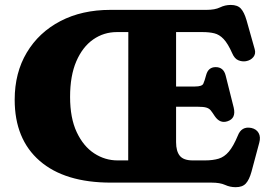

<svg xmlns="http://www.w3.org/2000/svg" viewBox="-20 -740 1100 778"><path d="M427.5 -700H816.5Q851 -700 871.5 -710Q892 -720 915 -720Q942.5 -720 956 -705.2Q969.5 -690.5 979 -658L1012 -541Q1017.5 -522.5 1006.8 -509Q996 -495.5 976.5 -492Q961 -489.5 945.8 -495.8Q930.5 -502 921 -524Q903.5 -563.5 886.2 -581.8Q869 -600 848.5 -605Q828 -610 801 -610H693.5V-389.5H770Q798.5 -389.5 803.8 -400.8Q809 -412 815.5 -436.5Q824 -467.5 853 -468Q886 -468.5 894.5 -433.5L927 -304Q937.5 -260 901.5 -248.5Q871.5 -238.5 850.5 -269Q840.5 -284.5 833.8 -292.8Q827 -301 815.5 -304.2Q804 -307.5 780.5 -307.5H693.5V-164Q693.5 -127 708.8 -108.5Q724 -90 761 -90H810Q842.5 -90 865.8 -97Q889 -104 907.2 -125.5Q925.5 -147 943.5 -190Q958.5 -229.5 998.5 -221.5Q1019 -217 1028 -201Q1037 -185 1030.5 -161.5L999 -44Q990 -11.5 976.2 3.5Q962.5 18.5 935 18.5Q912 18.5 891.8 9.2Q871.5 0 837.5 0H429.5Q242.5 0 141 -88Q39.5 -176 39.5 -336Q39.5 -445 88.5 -527Q137.5 -609 224.8 -654.5Q312 -700 427.5 -700ZM264 -347.5Q264 -261.5 291 -204.2Q318 -147 361.8 -118.5Q405.5 -90 456.5 -90H499.5L500 -610H453.5Q400.5 -610 357.5 -580Q314.5 -550 289.2 -491.5Q264 -433 264 -347.5Z"/></svg>

Font: Fraunces 9pt S100
Style: Bold
Weight: 700
Version: Version 1.000; ttfautohint (v1.8.3)